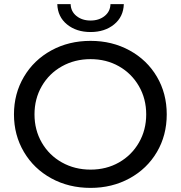

<svg xmlns="http://www.w3.org/2000/svg" viewBox="-20 -907 880 935"><path d="M48 -350Q48 -451 96.5 -533Q145 -615 230 -661.5Q315 -708 421 -708Q526 -708 611 -661.5Q696 -615 744 -533.5Q792 -452 792 -350Q792 -248 744 -166.5Q696 -85 611 -38.5Q526 8 421 8Q315 8 230 -38.5Q145 -85 96.5 -167Q48 -249 48 -350ZM692 -350Q692 -426 656.5 -487.5Q621 -549 559.5 -584Q498 -619 421 -619Q344 -619 281.5 -584Q219 -549 183.5 -487.5Q148 -426 148 -350Q148 -274 183.5 -212.5Q219 -151 281.5 -116Q344 -81 421 -81Q498 -81 559.5 -116Q621 -151 656.5 -212.5Q692 -274 692 -350ZM259 -887H324Q325 -851 352.5 -829Q380 -807 421 -807Q462 -807 489.5 -829Q517 -851 518 -887H583Q581 -825 535.5 -788Q490 -751 421 -751Q352 -751 306.5 -788Q261 -825 259 -887Z"/></svg>

Font: Idrija
Style: Regular
Weight: 500
Designer: Julieta Ulanovsky
Foundry: Julieta Ulanovsky
Version: Version 7.200